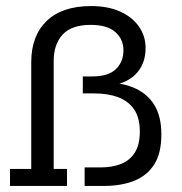

<svg xmlns="http://www.w3.org/2000/svg" viewBox="-20 -613 601 633"><path d="M322 0H259V-61H311Q350 -61 379 -72.5Q408 -84 424.5 -110Q441 -136 441 -179Q441 -225 422 -252.5Q403 -280 369.5 -292.5Q336 -305 291 -305H253V-361H284Q337 -361 362 -385Q387 -409 387 -447Q387 -484 360 -507.5Q333 -531 279 -531Q216 -531 186.5 -499Q157 -467 157 -412V-56H201V0H13V-56H83V-408Q83 -495 134 -544Q185 -593 280 -593Q336 -593 376 -575Q416 -557 438 -525.5Q460 -494 460 -455Q460 -400 425.5 -366.5Q391 -333 325 -329L328 -341Q382 -341 424 -322.5Q466 -304 489 -266.5Q512 -229 512 -170Q512 -108 488.5 -71Q465 -34 422.5 -17Q380 0 322 0Z"/></svg>

Font: Rokkitt
Style: Regular
Weight: 400
Designer: Vernon Adams
Foundry: Vernon Adams
Version: Version 3.103